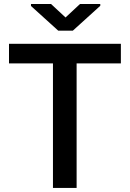

<svg xmlns="http://www.w3.org/2000/svg" viewBox="-20 -927 640 947"><path d="M576.2 -614.3H357.9V0H241.2V-614.3H24.4V-710.9H576.2ZM303.2 -840.8 374.5 -907.2H474.6V-898.4L339.4 -775.9H267.1L132.8 -897.5V-907.2H231.9Z"/></svg>

Font: Roboto Mono
Style: Regular
Weight: 500
Designer: Google
Version: Version 2.000986; 2015; ttfautohint (v1.3)